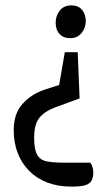

<svg xmlns="http://www.w3.org/2000/svg" viewBox="-20 -534 402 714"><path d="M246 160Q196 160 156.5 145Q117 130 89 102Q61 74 46 35.5Q31 -3 31 -50Q31 -112 64.5 -148.5Q98 -185 147 -201L200 -218L221 -340H269L276 -168L186 -135Q146 -120 126.5 -96Q107 -72 107 -21Q107 22 118.5 42Q130 62 156 66.5Q182 71 223 71H316Q321 78 324 88Q327 98 327 108Q327 123 321.5 135.5Q316 148 299.5 154Q283 160 246 160ZM241 -392Q216 -392 201.5 -407.5Q187 -423 187 -450Q187 -475 202 -494.5Q217 -514 246 -514Q271 -514 285 -497.5Q299 -481 299 -455Q299 -431 283.5 -411.5Q268 -392 241 -392Z"/></svg>

Font: Faustina Light
Style: Regular
Weight: 400
Version: Version 1.200